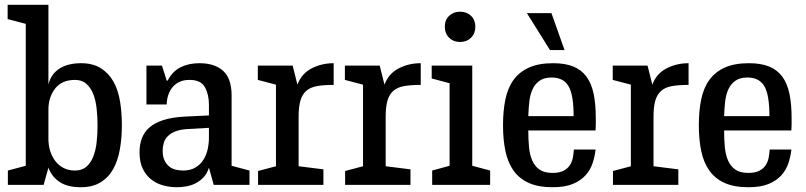

<svg xmlns="http://www.w3.org/2000/svg" viewBox="-20 -775 3381 805"><path d="M163 0H13V-60L88 -80V-675L12 -695V-755H183V-421Q194 -465 229.5 -487.5Q265 -510 320 -510Q369 -510 402 -489.5Q435 -469 455 -434Q475 -399 483 -351.5Q491 -304 491 -250Q491 -196 482.5 -148.5Q474 -101 454.5 -66Q435 -31 401.5 -10.5Q368 10 319 10Q263 10 230 -12Q197 -34 183 -72ZM295 -440Q239 -440 211 -403.5Q183 -367 183 -316V-193Q183 -167 190 -143.5Q197 -120 211 -101Q225 -82 246 -71Q267 -60 295 -60Q323 -60 341.5 -75.5Q360 -91 370.5 -117Q381 -143 385 -177Q389 -211 389 -249Q389 -286 385 -321Q381 -356 370.5 -382Q360 -408 341.5 -424Q323 -440 295 -440Z M721 10Q696 10 668.5 3.5Q641 -3 618 -19.5Q595 -36 580 -64.5Q565 -93 565 -137Q565 -169 575 -195.5Q585 -222 607 -241Q629 -260 664.5 -271.5Q700 -283 752 -286L856 -291V-336Q856 -379 839 -409.5Q822 -440 775 -440Q749 -440 731 -431Q713 -422 701.5 -407Q690 -392 684.5 -373.5Q679 -355 679 -337H594V-500H659L679 -437H683Q703 -476 737 -493Q771 -510 816 -510Q880 -510 915.5 -478Q951 -446 951 -375V-80L1026 -60V0H876L856 -72Q848 -46 832 -30Q816 -14 797 -5Q778 4 757.5 7Q737 10 721 10ZM748 -60Q778 -60 799 -72.5Q820 -85 832.5 -104.5Q845 -124 850.5 -148.5Q856 -173 856 -197V-239L767 -234Q735 -232 715 -224Q695 -216 683 -203.5Q671 -191 666.5 -175.5Q662 -160 662 -143Q662 -118 670 -102Q678 -86 690 -76.5Q702 -67 717.5 -63.5Q733 -60 748 -60Z M1379 -419Q1337 -419 1309 -414Q1281 -409 1264 -394Q1247 -379 1239.5 -353Q1232 -327 1232 -285V-78L1336 -65V0H1062V-58L1137 -78V-420L1061 -440V-500H1207L1227 -420Q1244 -466 1286 -488Q1328 -510 1379 -510Z M1744 -419Q1702 -419 1674 -414Q1646 -409 1629 -394Q1612 -379 1604.5 -353Q1597 -327 1597 -285V-78L1701 -65V0H1427V-58L1502 -78V-420L1426 -440V-500H1572L1592 -420Q1609 -466 1651 -488Q1693 -510 1744 -510Z M1792 -60 1865 -80V-426L1790 -446V-500H1960V-80L2035 -60V0H1792ZM1909 -599Q1881 -599 1863 -617Q1845 -635 1845 -663Q1845 -691 1863 -708.5Q1881 -726 1909 -726Q1937 -726 1955 -708.5Q1973 -691 1973 -663Q1973 -635 1955 -617Q1937 -599 1909 -599Z M2297 10Q2237 10 2197 -8Q2157 -26 2133 -60Q2109 -94 2099 -142Q2089 -190 2089 -250Q2089 -310 2099 -358.5Q2109 -407 2133.5 -440.5Q2158 -474 2198.5 -492Q2239 -510 2299 -510Q2350 -510 2384 -496Q2418 -482 2439 -453.5Q2460 -425 2469 -381.5Q2478 -338 2478 -279Q2478 -267 2478 -254.5Q2478 -242 2477 -228H2195Q2195 -191 2198 -158.5Q2201 -126 2211.5 -102Q2222 -78 2242 -64Q2262 -50 2297 -50Q2326 -50 2343.5 -59.5Q2361 -69 2370 -83.5Q2379 -98 2382 -115Q2385 -132 2386 -148H2477Q2474 -119 2464.5 -90.5Q2455 -62 2434.5 -39.5Q2414 -17 2381 -3.5Q2348 10 2297 10ZM2293 -450Q2262 -450 2243 -437Q2224 -424 2213.5 -402Q2203 -380 2199.5 -350.5Q2196 -321 2195 -288H2385Q2385 -378 2363.5 -414Q2342 -450 2293 -450ZM2347 -565H2286L2189 -720H2292Z M2867 -419Q2825 -419 2797 -414Q2769 -409 2752 -394Q2735 -379 2727.5 -353Q2720 -327 2720 -285V-78L2824 -65V0H2550V-58L2625 -78V-420L2549 -440V-500H2695L2715 -420Q2732 -466 2774 -488Q2816 -510 2867 -510Z M3118 10Q3058 10 3018 -8Q2978 -26 2954 -60Q2930 -94 2920 -142Q2910 -190 2910 -250Q2910 -310 2920 -358.5Q2930 -407 2954.5 -440.5Q2979 -474 3019.5 -492Q3060 -510 3120 -510Q3171 -510 3205 -496Q3239 -482 3260 -453.5Q3281 -425 3290 -381.5Q3299 -338 3299 -279Q3299 -267 3299 -254.5Q3299 -242 3298 -228H3016Q3016 -191 3019 -158.5Q3022 -126 3032.5 -102Q3043 -78 3063 -64Q3083 -50 3118 -50Q3147 -50 3164.5 -59.5Q3182 -69 3191 -83.5Q3200 -98 3203 -115Q3206 -132 3207 -148H3298Q3295 -119 3285.5 -90.5Q3276 -62 3255.5 -39.5Q3235 -17 3202 -3.5Q3169 10 3118 10ZM3114 -450Q3083 -450 3064 -437Q3045 -424 3034.5 -402Q3024 -380 3020.5 -350.5Q3017 -321 3016 -288H3206Q3206 -378 3184.5 -414Q3163 -450 3114 -450Z"/></svg>

Font: HermeneusOne
Style: Regular
Weight: 400
Designer: Rodrigo Fuenzalida, Pablo Impallari
Foundry: Pablo Impallari, Rodrigo Fuenzalida
Version: Version 1.000; ttfautohint (v0.8) -G 200 -r 50